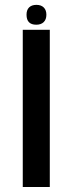

<svg xmlns="http://www.w3.org/2000/svg" viewBox="-20 -750 291 770"><path d="M71.3 0V-630.4H179.7V0ZM125.5 -650.9Q86.4 -650.9 86.4 -690.9Q86.4 -710.4 96.9 -720.5Q107.4 -730.5 126 -730.5Q145 -730.5 155.5 -720Q166 -709.5 166 -690.9Q166 -671.9 155.3 -661.4Q144.5 -650.9 125.5 -650.9Z"/></svg>

Font: Open Sans SemiCondensed SemiBold
Style: Regular
Weight: 600
Width: 4
Designer: Monotype Design Team
Foundry: Monotype Imaging Inc.
Version: Version 3.000